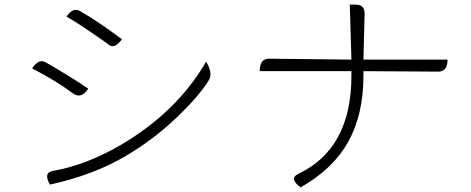

<svg xmlns="http://www.w3.org/2000/svg" viewBox="-20 -784 2040 831"><path d="M268 -712Q296 -755 328 -735Q399 -695 508 -614Q476 -571 451 -590Q444 -597 376 -643Q309 -689 268 -712ZM196 15Q167 -37 208 -44Q351 -69 500 -155Q745 -298 872 -517Q904 -466 882 -434Q840 -366 741 -272Q643 -179 526 -110Q387 -27 196 15ZM119 -488Q148 -531 176 -515Q189 -509 261 -465Q333 -421 362 -400Q332 -355 297 -379Q222 -435 119 -488Z M1501 -526 1494 -764H1519Q1559 -764 1558 -724L1553 -526H1917Q1917 -474 1877 -474L1553 -476V-456Q1553 -288 1487 -170Q1421 -52 1281 27Q1230 -11 1270 -31Q1501 -140 1501 -456V-476H1104Q1104 -530 1144 -530Z"/></svg>

Font: Swei Half Moon CJK SC
Style: Light
Weight: 300
Version: Version 2.071